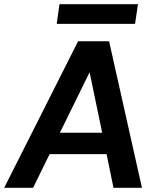

<svg xmlns="http://www.w3.org/2000/svg" viewBox="-47 -897 741 917"><path d="M-27 0 326 -700H474L631 0H495L462 -161H190L111 0ZM239 -263H441L381 -552ZM224 -783 237 -877H612L598 -783Z"/></svg>

Font: Host Grotesk
Style: Bold Italic
Weight: 700
Italic angle: -8°
Designer: Doğukan Karapınar
Foundry: Element Type
Version: Version 1.003; ttfautohint (v1.8.4.7-5d5b)